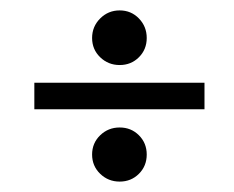

<svg xmlns="http://www.w3.org/2000/svg" viewBox="-20 -444 449 369"><path d="M373 -285V-234H46V-285ZM262 -371Q262 -349 247 -334Q232 -319 210 -319Q188 -319 172.5 -334Q157 -349 157 -371Q157 -393 172.5 -408.5Q188 -424 210 -424Q232 -424 247 -408.5Q262 -393 262 -371ZM262 -147Q262 -125 247 -110Q232 -95 210 -95Q188 -95 172.5 -110Q157 -125 157 -147Q157 -169 172.5 -184Q188 -199 210 -199Q232 -199 247 -184Q262 -169 262 -147Z"/></svg>

Font: Ruposhi Bangla
Style: Bold
Weight: 400
Designer: Niladri Shekhar Bala
Foundry: Lipighor Font Foundry
Version: Designed & Build by Niladri Shekhar Bala